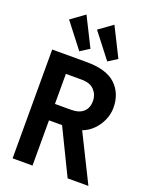

<svg xmlns="http://www.w3.org/2000/svg" viewBox="-158 -948 816 1033"><g transform="rotate(20 250.0 -431.5)"><path d="M45 0V-623H242Q356 -623 409 -573Q462 -523 462 -440Q462 -406 447.5 -371.5Q433 -337 406.5 -310Q380 -283 345 -270L479 0H360L234 -259H159V0ZM159 -353H250Q298 -353 322 -375.5Q346 -398 346 -437Q346 -473 322 -499Q298 -525 250 -525H159ZM185 -664 75 -806 154 -863 237 -697ZM345 -664 235 -806 314 -863 397 -697Z"/></g></svg>

Font: Ligconsolata
Style: Bold
Weight: 700
Monospace: yes
Designer: Raph Levien, Cyreal, Brenton Simpson
Foundry: Raph Levien, Cyreal, Google
Version: Version 3.001; ttfautohint (v1.8.2.53-6de2)